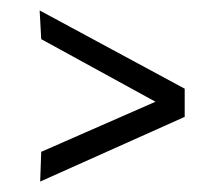

<svg xmlns="http://www.w3.org/2000/svg" viewBox="-20 -449 402 368"><path d="M56 -429 334 -279V-225L57 -101L59 -158L278 -254L59 -374Z"/></svg>

Font: Lobster Two
Style: Bold
Weight: 700
Designer: Pablo Impallari
Foundry: Pablo Impallari. www.impallari.com
Version: Version 1.006